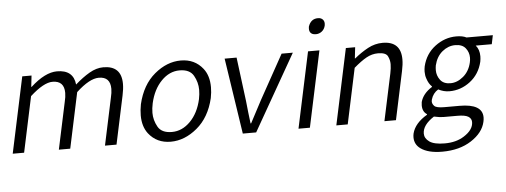

<svg xmlns="http://www.w3.org/2000/svg" viewBox="-59 -939 3582 1360"><g transform="rotate(-5 1731.5 -258.5)"><path d="M740 0H658L729 -333Q738 -370 738 -397Q738 -483 656 -483Q590 -483 495 -395L411 0H330L401 -333Q410 -369 410 -397Q410 -483 327 -483Q264 -483 167 -395L83 0H2L117 -540H183L174 -460H177Q280 -554 365 -554Q481 -554 492 -449Q545 -496 595 -525Q645 -554 694 -554Q823 -554 823 -425Q823 -389 813 -343Z M1125 13Q1026 13 968 -61Q929 -112 929 -191Q929 -228 937 -270Q969 -406 1057.5 -480Q1146 -554 1245 -554Q1344 -554 1402 -480Q1442 -429 1442 -347Q1442 -311 1434 -270Q1402 -135 1313 -61Q1224 13 1125 13ZM1139 -55Q1212 -55 1270 -113.5Q1328 -172 1350 -270Q1357 -305 1357 -336Q1357 -389 1330 -437Q1303 -485 1230 -485Q1158 -485 1100.5 -426Q1043 -367 1021 -270Q1013 -233 1013 -202Q1013 -150 1039.5 -102.5Q1066 -55 1139 -55Z M1733 0H1638L1556 -540H1641L1681 -226Q1689 -145 1699 -67H1703Q1745 -145 1787 -226L1961 -540H2041Z M2115 0H2034L2149 -540H2230ZM2215 -656Q2189 -656 2177 -671Q2169 -682 2169 -698L2170 -713Q2188 -768 2239 -768Q2263 -768 2275 -753Q2284 -742 2284 -726L2283 -713Q2277 -686 2258 -671Q2239 -656 2215 -656Z M2727 0H2645L2716 -333Q2724 -371 2724 -399Q2724 -428 2710.5 -455.5Q2697 -483 2641 -483Q2598 -483 2558.5 -461Q2519 -439 2468 -395L2384 0H2303L2418 -540H2484L2475 -461H2478Q2525 -500 2575 -527Q2625 -554 2680 -554Q2810 -554 2810 -425Q2810 -389 2800 -343Z M3035 251Q2935 251 2882 213Q2840 183 2840 132Q2840 119 2843 105Q2861 33 2949 -19L2950 -23Q2918 -43 2918 -88Q2918 -99 2920 -112Q2936 -171 3001 -212L3002 -216Q2979 -237 2967 -275Q2959 -297 2959 -324Q2959 -342 2963 -362Q2984 -450 3053 -502Q3122 -554 3204 -554Q3249 -554 3276 -540H3463L3450 -477H3336Q3362 -447 3362 -399Q3362 -381 3358 -360Q3337 -273 3270.5 -222Q3204 -171 3123 -171Q3082 -171 3044 -191Q3006 -168 2993 -123L2991 -110Q2991 -92 3006 -77Q3021 -62 3077 -62H3185Q3347 -62 3347 34Q3347 49 3343 66Q3326 142 3242 196.5Q3158 251 3035 251ZM3135 -227Q3183 -227 3226.5 -263.5Q3270 -300 3284 -362Q3288 -380 3288 -396Q3288 -434 3264.5 -463.5Q3241 -493 3191 -493Q3141 -493 3099 -458.5Q3057 -424 3042 -362Q3039 -344 3039 -328Q3039 -289 3062.5 -258Q3086 -227 3135 -227ZM3058 194Q3139 194 3195 158Q3263 115 3263 60Q3263 35 3240.5 21Q3218 7 3163 7H3064Q3038 7 2997 -2Q2915 51 2915 112Q2915 146 2948.5 170Q2982 194 3058 194Z"/></g></svg>

Font: l_WÎeÑOS 300W
Style: Regular
Weight: 300
Designer: R?O
Version: Version 2.00 June 21, 2023